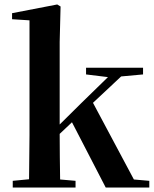

<svg xmlns="http://www.w3.org/2000/svg" viewBox="-20 -839 691 859"><path d="M365 -506 463 -494 344 -378 247 -282V-651L251 -810L236 -819L34 -780V-753L112 -748V-235L110 -37L37 -30V0H318V-30L249 -36C248 -93 247 -182 247 -240L302 -292L453 0H648V-30L579 -36L396 -379L522 -497L620 -506V-536H365Z"/></svg>

Font: GenRyuMin2 TW B
Style: Regular
Weight: 700
Version: Version 2.100;PS 2.1;hotconv 16.6.51;makeotf.lib2.5.65220 DE